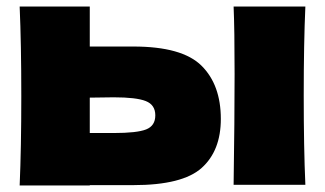

<svg xmlns="http://www.w3.org/2000/svg" viewBox="-20 -566 992 586"><path d="M387 -424Q536 -424 595 -365.5Q654 -307 654 -203Q654 -106 595.5 -53.5Q537 -1 387 -1H254V0H40Q45 -114 45 -273Q45 -432 40 -546H254V-424ZM907 -274Q907 -115 912 -2H693Q696 -203 696 -340Q696 -477 693 -546H912Q907 -434 907 -274ZM327 -160Q398 -160 426 -171Q454 -182 454 -214Q454 -246 425 -257.5Q396 -269 327 -269L254 -268V-160Z"/></svg>

Font: Dela Gothic One
Style: Regular
Weight: 400
Designer: aratakana
Foundry: aratakana
Version: Version 1.004